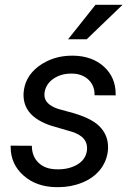

<svg xmlns="http://www.w3.org/2000/svg" viewBox="-20 -770 545 800"><path d="M263.7 -606.4H341.3L490.7 -750H377.9ZM342.3 -143.1C338.9 -118.2 326.2 -99.1 303.2 -85C280.3 -71.3 253.4 -64.5 223.1 -64.5C221.7 -64.5 220.2 -64.5 218.8 -64.5C186 -64.5 160.2 -73.2 141.1 -91.3C122.1 -109.4 112.8 -132.8 112.8 -162.6L24.4 -163.1C24.4 -161.1 24.4 -159.7 24.4 -157.7C24.4 -109.9 42.5 -69.8 78.1 -38.6C113.8 -6.8 159.7 9.3 215.8 9.8C218.3 9.8 221.2 9.8 223.6 9.8C257.3 9.8 290 3.9 321.8 -8.8C384.3 -33.7 426.3 -84 430.2 -149.9C430.2 -152.3 430.2 -155.3 430.2 -157.7C430.2 -191.4 418 -220.2 393.6 -244.6C369.1 -268.6 326.7 -288.6 266.1 -304.2L221.7 -316.4C184.1 -329.1 165 -348.6 165 -375C165 -377.9 165 -380.4 165.5 -383.3C168.9 -407.2 180.7 -426.3 201.2 -440.9C222.7 -456.1 247.6 -463.4 276.9 -463.4C277.8 -463.4 278.8 -463.4 280.3 -463.4C309.1 -462.9 331.5 -454.1 348.6 -438C365.7 -421.9 374 -400.9 374 -376C374 -375 374 -374 374 -373L461.9 -372.6C461.9 -374.5 461.9 -376 461.9 -377.9C461.9 -424.3 445.8 -462.4 413.1 -492.2C380.4 -522 336.9 -537.6 283.7 -538.1C282.7 -538.1 281.2 -538.1 280.3 -538.1C227.5 -538.1 181.2 -523.4 141.1 -494.1C101.6 -464.4 80.6 -426.3 78.1 -379.9C78.1 -377.9 78.1 -376 78.1 -374C78.1 -314.9 115.2 -272.9 190.4 -247.1L282.2 -220.2C322.8 -206.5 342.8 -184.6 342.8 -153.3C342.8 -149.9 342.8 -146.5 342.3 -143.1Z"/></svg>

Font: Roboto
Style: Italic
Weight: 400
Italic angle: -12°
Designer: Google
Version: Version 2.137; 2017